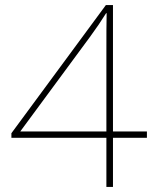

<svg xmlns="http://www.w3.org/2000/svg" viewBox="-20 -738 610 758"><path d="M560 -194V-219H426V-718H398L25 -212V-194H400V0H426V-194ZM400 -524V-219H60L335 -592C365 -633 376 -650 399 -686H401C400 -635 400 -610 400 -524Z"/></svg>

Font: Noto Sans Ethiopic Thin
Style: Regular
Weight: 100
Designer: Monotype Design Team
Foundry: Monotype Imaging Inc.
Version: Version 2.102